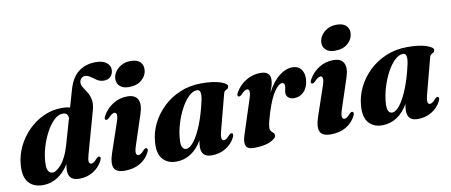

<svg xmlns="http://www.w3.org/2000/svg" viewBox="-66 -989 2965 1263"><g transform="rotate(-10 1417.0 -357.0)"><path d="M531 -78.5Q510.5 -38.5 469.8 -13.5Q429 11.5 378 11.5Q338.5 11.5 321.5 -6.2Q304.5 -24 304.5 -54.5Q304.5 -73.5 309 -98Q275 -43.5 230.5 -16Q186 11.5 135 11.5Q70 11.5 37.5 -28.8Q5 -69 12.5 -146.5Q17 -207 44.2 -264.2Q71.5 -321.5 116.2 -367.2Q161 -413 219.2 -440Q277.5 -467 344.5 -467Q374.5 -467 397.5 -460.5L430.5 -575.5Q453 -654 500.2 -689.5Q547.5 -725 614 -725Q662.5 -725 686.5 -705.5Q710.5 -686 710.5 -659Q710.5 -631.5 694 -613.8Q677.5 -596 647.5 -596Q622.5 -596 602.8 -609Q583 -622 565.5 -634.8Q548 -647.5 530 -647.5Q514 -647.5 503.8 -636.5Q493.5 -625.5 493 -608.5Q492.5 -592 504 -575Q515.5 -558 528.5 -537Q541.5 -516 547.2 -487Q553 -458 542 -417L463.5 -136Q453.5 -101 456.2 -87Q459 -73 471.5 -73Q480 -73 489 -79Q498 -85 511 -100Q518.5 -107 523 -108.8Q527.5 -110.5 531.5 -108.5Q544 -103.5 531 -78.5ZM174 -128.5Q172.5 -89.5 183 -74.2Q193.5 -59 210.5 -59Q236 -59 270.5 -99.2Q305 -139.5 328 -218L378.5 -394Q377.5 -410.5 369.5 -419.8Q361.5 -429 341.5 -429Q311.5 -429 282.2 -400.2Q253 -371.5 229 -325.8Q205 -280 190.2 -227.8Q175.5 -175.5 174 -128.5Z M803 -525.5Q764 -525.5 743.2 -544.5Q722.5 -563.5 723 -591.5Q723 -616.5 738 -639.5Q753 -662.5 779.5 -677.5Q806 -692.5 841.5 -692.5Q885 -692.5 904.5 -673Q924 -653.5 923.5 -625.5Q923 -584.5 890.5 -555Q858 -525.5 803 -525.5ZM781 -141Q768 -102.5 771.5 -88.2Q775 -74 786.5 -74Q794.5 -74 803.5 -80Q812.5 -86 826 -101Q833.5 -108 838 -109.8Q842.5 -111.5 846.5 -109.5Q859 -104 846 -79.5Q825.5 -39 783.2 -13.8Q741 11.5 681.5 11.5Q622.5 11.5 609.2 -21.2Q596 -54 616.5 -114.5L683.5 -311.5Q695.5 -347 692.8 -361.2Q690 -375.5 678.5 -375.5Q670.5 -375.5 661 -369.5Q651.5 -363.5 635.5 -347Q623 -336.5 615 -339.5Q603.5 -344.5 615.5 -367Q640.5 -412 684 -439.5Q727.5 -467 780.5 -467Q832 -467 849.5 -433.2Q867 -399.5 845 -335Z M1350.5 -142.5Q1339.5 -101.5 1342.8 -87.2Q1346 -73 1357 -73Q1365.5 -73 1374.2 -79Q1383 -85 1396.5 -100Q1404 -107 1408.5 -108.8Q1413 -110.5 1417 -108.5Q1429 -103.5 1416.5 -78.5Q1396 -38.5 1355 -13.5Q1314 11.5 1263 11.5Q1225 11.5 1209 -6Q1193 -23.5 1193 -54.5Q1193 -72.5 1198 -100Q1167 -46.5 1123 -17.5Q1079 11.5 1025 11.5Q965.5 11.5 933.5 -27Q901.5 -65.5 908.5 -141Q913 -202.5 941.5 -260.8Q970 -319 1018.2 -365.5Q1066.5 -412 1131.5 -439.5Q1196.5 -467 1274 -467Q1354 -467 1401 -451Q1448 -435 1446 -417.5Q1445 -406.5 1437.8 -402Q1430.5 -397.5 1422.8 -392.8Q1415 -388 1412 -376.5ZM1072.5 -135.5Q1068.5 -93 1077.8 -76.2Q1087 -59.5 1102 -59.5Q1127.5 -59.5 1156 -96.5Q1184.5 -133.5 1211 -200.5Q1237.5 -267.5 1257.5 -357.5Q1272 -427.5 1239 -427.5Q1211 -427.5 1183 -400.5Q1155 -373.5 1131.5 -329.8Q1108 -286 1092.2 -235Q1076.5 -184 1072.5 -135.5Z M1501 -339.5Q1490 -345 1501.5 -367Q1527 -412 1572 -439.5Q1617 -467 1669.5 -467Q1734 -467 1734 -412.5Q1734 -393.5 1727.8 -372Q1721.5 -350.5 1712.5 -327Q1749 -397.5 1793.8 -432.2Q1838.5 -467 1881.5 -467Q1921.5 -467 1941.5 -440Q1961.5 -413 1958 -371.5Q1953.5 -320.5 1926 -292.8Q1898.5 -265 1862 -265Q1835.5 -265 1822 -277.2Q1808.5 -289.5 1808.5 -308.5Q1808.5 -321 1811.8 -332.5Q1815 -344 1815 -355Q1815 -376.5 1798 -376.5Q1776 -376.5 1746.5 -334.2Q1717 -292 1688 -200.5Q1677 -164.5 1671 -140.5Q1665 -116.5 1665 -100Q1665 -85 1672.2 -77.2Q1679.5 -69.5 1686.5 -63.5Q1693.5 -57.5 1693.5 -46.5Q1693.5 -26 1652.5 -7.2Q1611.5 11.5 1543.5 11.5Q1499.5 11.5 1490 -13.8Q1480.5 -39 1496 -84L1570 -312Q1581.5 -347.5 1578.8 -361.5Q1576 -375.5 1564.5 -375.5Q1556.5 -375.5 1547 -369.5Q1537.5 -363.5 1521.5 -347Q1509.5 -336 1501 -339.5Z M2179 -525.5Q2140 -525.5 2119.2 -544.5Q2098.5 -563.5 2099 -591.5Q2099 -616.5 2114 -639.5Q2129 -662.5 2155.5 -677.5Q2182 -692.5 2217.5 -692.5Q2261 -692.5 2280.5 -673Q2300 -653.5 2299.5 -625.5Q2299 -584.5 2266.5 -555Q2234 -525.5 2179 -525.5ZM2157 -141Q2144 -102.5 2147.5 -88.2Q2151 -74 2162.5 -74Q2170.5 -74 2179.5 -80Q2188.5 -86 2202 -101Q2209.5 -108 2214 -109.8Q2218.5 -111.5 2222.5 -109.5Q2235 -104 2222 -79.5Q2201.5 -39 2159.2 -13.8Q2117 11.5 2057.5 11.5Q1998.5 11.5 1985.2 -21.2Q1972 -54 1992.5 -114.5L2059.5 -311.5Q2071.5 -347 2068.8 -361.2Q2066 -375.5 2054.5 -375.5Q2046.5 -375.5 2037 -369.5Q2027.5 -363.5 2011.5 -347Q1999 -336.5 1991 -339.5Q1979.5 -344.5 1991.5 -367Q2016.5 -412 2060 -439.5Q2103.5 -467 2156.5 -467Q2208 -467 2225.5 -433.2Q2243 -399.5 2221 -335Z M2726.5 -142.5Q2715.5 -101.5 2718.8 -87.2Q2722 -73 2733 -73Q2741.5 -73 2750.2 -79Q2759 -85 2772.5 -100Q2780 -107 2784.5 -108.8Q2789 -110.5 2793 -108.5Q2805 -103.5 2792.5 -78.5Q2772 -38.5 2731 -13.5Q2690 11.5 2639 11.5Q2601 11.5 2585 -6Q2569 -23.5 2569 -54.5Q2569 -72.5 2574 -100Q2543 -46.5 2499 -17.5Q2455 11.5 2401 11.5Q2341.5 11.5 2309.5 -27Q2277.5 -65.5 2284.5 -141Q2289 -202.5 2317.5 -260.8Q2346 -319 2394.2 -365.5Q2442.5 -412 2507.5 -439.5Q2572.5 -467 2650 -467Q2730 -467 2777 -451Q2824 -435 2822 -417.5Q2821 -406.5 2813.8 -402Q2806.5 -397.5 2798.8 -392.8Q2791 -388 2788 -376.5ZM2448.5 -135.5Q2444.5 -93 2453.8 -76.2Q2463 -59.5 2478 -59.5Q2503.5 -59.5 2532 -96.5Q2560.5 -133.5 2587 -200.5Q2613.5 -267.5 2633.5 -357.5Q2648 -427.5 2615 -427.5Q2587 -427.5 2559 -400.5Q2531 -373.5 2507.5 -329.8Q2484 -286 2468.2 -235Q2452.5 -184 2448.5 -135.5Z"/></g></svg>

Font: Fraunces 72pt S000
Style: Bold Italic
Weight: 700
Italic angle: -16°
Version: Version 1.000; ttfautohint (v1.8.3)